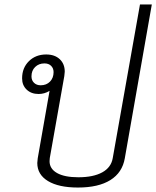

<svg xmlns="http://www.w3.org/2000/svg" viewBox="-20 -830 700 860"><path d="M660 -810 539 -121Q528 -57 474.5 -23.5Q421 10 329 10Q243 10 195 -19Q147 -48 147 -100Q147 -107 149 -121L202 -423Q179 -409 153 -409Q120 -409 99.5 -428.5Q79 -448 79 -479Q79 -526 109.5 -556Q140 -586 187 -586Q225 -586 247.5 -565Q270 -544 270 -509Q270 -503 268 -489L203 -122Q202 -117 202 -108Q202 -74 235.5 -55Q269 -36 331 -36Q398 -36 438 -58Q478 -80 485 -122L607 -810ZM162 -448Q188 -448 204 -464.5Q220 -481 220 -507Q220 -524 209 -535Q198 -546 179 -546Q154 -546 137.5 -530Q121 -514 121 -488Q121 -470 132.5 -459Q144 -448 162 -448Z"/></svg>

Font: Sarabun ExtraLight
Style: Italic
Weight: 275
Italic angle: -10°
Designer: Suppakit Chalermlarp | Katatrad Co.,Ltd.
Foundry: Cadson Demak Co.,Ltd.
Version: Version 1.000; ttfautohint (v1.6)